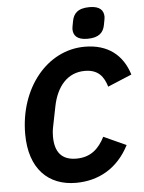

<svg xmlns="http://www.w3.org/2000/svg" viewBox="-61 -967 773 1028"><g transform="rotate(-5 325.5 -453.5)"><path d="M434 -751C498 -751 521 -779 528 -818C533 -846 535 -852 535 -860C535 -894 516 -919 459 -919C395 -919 372 -891 365 -852C360 -824 358 -818 358 -810C358 -776 377 -751 434 -751ZM306 12C427 12 531 -45 593 -166L472 -221C441 -160 397 -117 319 -117C241 -117 204 -161 204 -246C204 -259 205 -276 209 -296L231 -406C252 -511 311 -581 404 -581C478 -581 506 -539 522 -486L651 -540C618 -647 539 -710 415 -710C212 -710 57 -518 57 -272C57 -84 158 12 306 12Z"/></g></svg>

Font: Braiins Sans
Style: Bold Italic
Weight: 700
Italic angle: -11.31°
Designer: Mike Abbink, Paul van der Laan, Pieter van Rosmalen, Jiri Chlebus, Lubos Buracinsky
Foundry: Bold Monday, Sudetype
Version: Version 1.000;hotconv 1.0.109;makeotfexe 2.5.65596